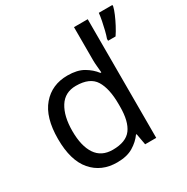

<svg xmlns="http://www.w3.org/2000/svg" viewBox="-174 -908 1035 1065"><g transform="rotate(-30 344.0 -375.0)"><path d="M275 10Q175 10 115 -59.5Q55 -129 55 -267Q55 -405 115.5 -475.5Q176 -546 276 -546Q338 -546 377.5 -523Q417 -500 442 -467H448Q447 -480 444.5 -505.5Q442 -531 442 -546V-760H530V0H459L446 -72H442Q418 -38 378 -14Q338 10 275 10ZM289 -63Q374 -63 408.5 -109.5Q443 -156 443 -250V-266Q443 -366 410 -419.5Q377 -473 288 -473Q217 -473 181.5 -416.5Q146 -360 146 -265Q146 -169 181.5 -116Q217 -63 289 -63ZM688 -751Q684 -733 672.5 -706Q661 -679 646 -650.5Q631 -622 616 -600H568V-612Q575 -631 581.5 -657.5Q588 -684 593.5 -711.5Q599 -739 601 -760H688Z"/></g></svg>

Font: Noto Sans Imperial Aramaic
Style: Regular
Weight: 400
Designer: Monotype Design Team
Foundry: Monotype Imaging Inc.
Version: Version 2.001; ttfautohint (v1.8.4.7-5d5b)